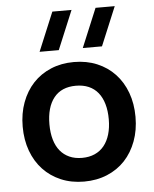

<svg xmlns="http://www.w3.org/2000/svg" viewBox="-56 -849 730 912"><g transform="rotate(-5 309.0 -393.0)"><path d="M357 -617.5 434 -802.5H525.5L448.5 -617.5ZM151 -617.5 228 -802.5H319.5L242.5 -617.5ZM308.5 15Q248 15 198.5 -6Q149 -27 113.8 -64.5Q78.5 -102 59.2 -154.5Q40 -207 40 -270Q40 -333 59.5 -385.5Q79 -438 114.2 -475.8Q149.5 -513.5 199 -534.2Q248.5 -555 308.5 -555Q369.5 -555 419 -534.2Q468.5 -513.5 504 -475.8Q539.5 -438 558.8 -385.5Q578 -333 578 -270Q578 -207 558.5 -154.5Q539 -102 503.8 -64.2Q468.5 -26.5 418.8 -5.8Q369 15 308.5 15ZM308.5 -98Q342.5 -98 369 -109.8Q395.5 -121.5 413.5 -143.8Q431.5 -166 441 -198Q450.5 -230 450.5 -270Q450.5 -310.5 441.2 -342.5Q432 -374.5 414 -396.8Q396 -419 369.5 -430.5Q343 -442 308.5 -442Q239.5 -442 203.5 -396.8Q167.5 -351.5 167.5 -270Q167.5 -229.5 176.8 -197.5Q186 -165.5 204 -143.5Q222 -121.5 248.2 -109.8Q274.5 -98 308.5 -98Z"/></g></svg>

Font: Vela Sans Bd
Style: Bold
Weight: 700
Designer: Principal design: Mikhail Sharanda - project Manrope.
Design modification: Ravid Balaliev
Foundry: Mikhail Sharanda
Version: Version 1.001